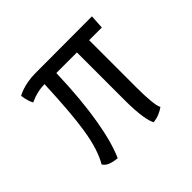

<svg xmlns="http://www.w3.org/2000/svg" viewBox="-135 -743 931 931"><g transform="rotate(-45 331.0 -277.5)"><path d="M115.2 -23.9C126 -3.9 153.8 6.3 191.9 9.8C233.9 -85 266.1 -249 273.4 -492.7H414.6V-164.1C414.6 -67.9 425.3 -12.7 438.5 9.8C469.7 6.8 493.2 -4.9 514.2 -19.5C503.9 -34.7 498.5 -90.3 498.5 -164.1V-492.7H585.4L589.8 -564.9L202.1 -564C121.1 -564 74.7 -535.2 74.7 -535.2C74.7 -535.2 76.7 -501.5 93.3 -470.7C93.3 -470.7 138.7 -495.1 194.8 -495.1C183.6 -236.8 166 -112.3 115.2 -23.9Z"/></g></svg>

Font: Basic
Style: Regular
Weight: 400
Designer: Magnus Gaarde
Foundry: Magnus Gaarde
Version: Version 1.001